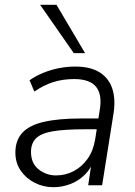

<svg xmlns="http://www.w3.org/2000/svg" viewBox="-20 -771 562 799"><path d="M202 8Q161 8 125 -10Q89 -28 66.5 -60.5Q44 -93 44 -136Q44 -187 73 -218.5Q102 -250 163 -264Q224 -278 319 -278H400L393 -233H333Q248 -233 199 -224.5Q150 -216 129.5 -195Q109 -174 109 -139Q109 -91 141 -66Q173 -41 213 -41Q252 -41 286 -58.5Q320 -76 344 -109.5Q368 -143 376 -191L395 -313Q406 -377 380 -409.5Q354 -442 288 -442Q242 -442 202 -429.5Q162 -417 123 -390L103 -437Q127 -454 158 -467Q189 -480 223.5 -487Q258 -494 293 -494Q356 -494 394.5 -470Q433 -446 447.5 -401.5Q462 -357 452 -296L405 0H347L364 -113H374Q361 -72 334 -45Q307 -18 272.5 -5Q238 8 202 8ZM287 -550 147 -751H215L334 -550Z"/></svg>

Font: Nunito Sans 12pt ExtraLight 12pt Light
Style: Italic
Weight: 300
Italic angle: -9°
Version: Version 3.101;gftools[0.9.27]